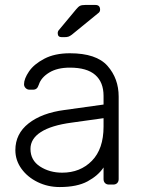

<svg xmlns="http://www.w3.org/2000/svg" viewBox="-20 -745 576 775"><path d="M221 10Q173 10 132 -10Q91 -30 66.5 -64Q42 -98 42 -139Q42 -205 95.5 -247Q149 -289 240 -301L398 -323V-358Q398 -413 364.5 -442.5Q331 -472 262 -472Q211 -472 178.5 -452Q146 -432 137 -404Q133 -392 127.5 -387.5Q122 -383 113 -383H99Q90 -383 83.5 -389.5Q77 -396 77 -405Q77 -427 97 -456.5Q117 -486 159 -508Q201 -530 262 -530Q369 -530 414 -479Q459 -428 459 -355V-22Q459 -12 453 -6Q447 0 437 0H420Q410 0 404 -6Q398 -12 398 -22V-69Q376 -36 333.5 -13Q291 10 221 10ZM231 -48Q304 -48 351 -96Q398 -144 398 -234V-268L269 -250Q187 -239 145 -212Q103 -185 103 -144Q103 -98 141.5 -73Q180 -48 231 -48ZM229 -595Q213 -595 213 -611Q213 -619 218 -624L287 -707Q296 -718 303 -721.5Q310 -725 324 -725H365Q384 -725 384 -706Q384 -699 379 -694L270 -605Q262 -599 256 -597Q250 -595 239 -595Z"/></svg>

Font: Rubik AZ
Style: Regular
Weight: 300
Designer: Hubert and Fischer
Foundry: Hubert & Fischer
Version: Version 2.000